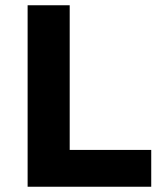

<svg xmlns="http://www.w3.org/2000/svg" viewBox="-20 -710 630 730"><path d="M85 0V-690H245V-140H555V0Z"/></svg>

Font: Radio Canada
Style: Regular
Weight: 400
Designer: Charles Daoud, Etienne Aubert Bonn, Alexandre Saumier Demers, Jacques Le Bailly
Foundry: Radio-Canada
Version: Version 2.104;gftools[0.9.28.dev5+ged2979d]